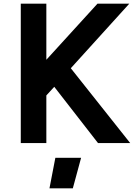

<svg xmlns="http://www.w3.org/2000/svg" viewBox="-20 -778 755 1044"><path d="M93 0ZM275 -306 232 -259V0H93V-758H232V-453L510 -758H683L365 -407L688 0H513ZM281 80H421L376 246H249Z"/></svg>

Font: Biryani
Style: Bold
Weight: 700
Designer: Dan Reynolds and Mathieu Reguer
Foundry: Dan Reynolds and Mathieu Reguer
Version: Version 1.004; ttfautohint (v1.1) -l 5 -r 5 -G 72 -x 0 -D la